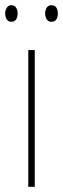

<svg xmlns="http://www.w3.org/2000/svg" viewBox="-32 -813 243 740"><path d="M102 -93H77V-620H102ZM-12 -761Q-12 -773 -6 -783Q0 -793 12 -793Q24 -793 30 -783.5Q36 -774 36 -761Q36 -747 30 -738Q24 -729 12 -729Q0 -729 -6 -738.5Q-12 -748 -12 -761ZM142 -761Q142 -774 148 -783.5Q154 -793 166 -793Q179 -793 185 -784Q191 -775 191 -761Q191 -747 185 -738Q179 -729 166 -729Q154 -729 148 -738.5Q142 -748 142 -761Z"/></svg>

Font: Noto Sans Telugu UI Condensed Thin
Style: Regular
Weight: 100
Width: 3
Designer: Jelle Bosma - Monotype Design Team
Foundry: Monotype Imaging Inc.
Version: Version 2.005; ttfautohint (v1.8.4.7-5d5b)